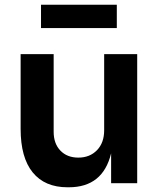

<svg xmlns="http://www.w3.org/2000/svg" viewBox="-20 -772 679 809"><path d="M472.2 -653.8H152.8V-752H472.2ZM270 17.1H264.2Q168.9 17.1 117.9 -45.4Q66.9 -107.9 66.9 -229V-543.9H206.1V-216.8Q206.1 -167 234.4 -137.5Q262.7 -107.9 310.1 -107.9Q358.4 -107.9 388.7 -139.2Q418.9 -170.4 418.9 -223.1V-543.9H558.1V0H448.2V-126Q413.6 17.1 270 17.1Z"/></svg>

Font: Sora SemiBold
Style: Regular
Weight: 600
Designer: Jonathan Barnbrook, Julián Moncada
Foundry: Barnbrook Fonts
Version: Version 2.000